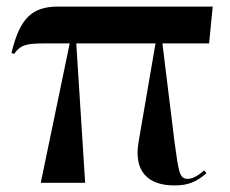

<svg xmlns="http://www.w3.org/2000/svg" viewBox="-20 -556 699 584"><path d="M104 0H239L212 -424H453L402 -127C385 -35 430 8 510 8C551 8 575 -1 608 -29L601 -38C582 -20 563 -12 552 -12C525 -12 524 -31 511 -123L474 -424H616L627 -536H157C77 -536 40 -500 15 -395L23 -392C43 -420 60 -424 119 -424H192Z"/></svg>

Font: Noto Serif Display SemiBold
Style: Regular
Weight: 600
Designer: Monotype Design Team
Foundry: Monotype Imaging Inc.
Version: Version 2.009